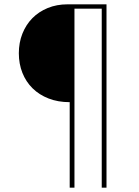

<svg xmlns="http://www.w3.org/2000/svg" viewBox="-20 -718 640 887"><path d="M302 -246Q248 -246 204.5 -263Q161 -280 130.5 -310Q100 -340 83.5 -381.5Q67 -423 67 -472Q67 -521 83.5 -562.5Q100 -604 129.5 -634Q159 -664 200.5 -681Q242 -698 292 -698H472V149H450V-678H324V149H302Z"/></svg>

Font: IBM Plex Mono Thin
Style: Regular
Weight: 100
Monospace: yes
Designer: Mike Abbink, Paul van der Laan, Pieter van Rosmalen
Foundry: Bold Monday
Version: Version 2.3